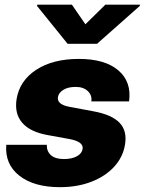

<svg xmlns="http://www.w3.org/2000/svg" viewBox="-20 -774 608 807"><path d="M522.5 -347.7H363.8Q367.7 -373.5 349.1 -391.1Q330.6 -408.7 298.3 -408.7Q266.1 -408.7 246.3 -396.5Q226.6 -384.3 223.6 -366.2Q218.3 -335.4 271 -325.2L372.6 -306.2Q450.2 -292 482.7 -257.8Q515.1 -223.6 505.4 -166Q496.6 -112.8 459.2 -72.5Q421.9 -32.2 363.3 -9.8Q304.7 12.7 231.9 12.7Q123 12.7 61.5 -35.4Q0 -83.5 6.3 -165.5H176.8Q175.8 -138.2 194.1 -121.8Q212.4 -105.5 248.5 -105.5Q282.2 -105.5 303.2 -117.2Q324.2 -128.9 327.1 -147.5Q332.5 -178.2 272.5 -189.5L181.2 -206.1Q106.9 -219.2 73.5 -257.8Q40 -296.4 49.8 -357.9Q62.5 -435.1 132.3 -480.7Q202.1 -526.4 311.5 -526.4Q420.9 -526.4 477.3 -478.3Q533.7 -430.2 522.5 -347.7ZM282.2 -754.4 338.9 -671.9 422.9 -754.4H568.4L567.4 -749L387.7 -589.8H264.2L135.7 -749L136.7 -754.4Z"/></svg>

Font: Inter Display Extra Bold
Style: Italic
Weight: 800
Italic angle: -9.39999°
Designer: Rasmus Andersson
Foundry: rsms
Version: Version 4.000;git-4fc901f